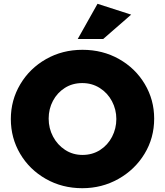

<svg xmlns="http://www.w3.org/2000/svg" viewBox="-20 -976 868 1010"><path d="M791 -352Q791 -451 741.5 -534Q692 -617 606 -665.5Q520 -714 414 -714Q308 -714 222 -665Q136 -616 86.5 -532.5Q37 -449 37 -350Q37 -250 86 -167Q135 -84 221 -35Q307 14 413 14Q516 14 602.5 -34.5Q689 -83 740 -166.5Q791 -250 791 -352ZM592 -350Q592 -300 569.5 -256.5Q547 -213 506.5 -187Q466 -161 414 -161Q363 -161 322.5 -187.5Q282 -214 259 -257.5Q236 -301 236 -352Q236 -403 258.5 -445.5Q281 -488 321 -513.5Q361 -539 413 -539Q464 -539 505 -513Q546 -487 569 -443.5Q592 -400 592 -350ZM389 -771H523L670 -899L493 -956Z"/></svg>

Font: Geom Black
Style: Bold
Weight: 900
Version: Version 1.102